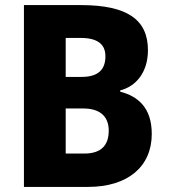

<svg xmlns="http://www.w3.org/2000/svg" viewBox="-20 -734 662 754"><path d="M298 -714H74V0H326C481 0 576 -79 576 -208C576 -312 521 -356 452 -374V-379C512 -394 561 -448 561 -537C561 -656 481 -714 298 -714ZM301 -432H238V-585H297C362 -585 394 -561 394 -513C394 -463 368 -432 301 -432ZM238 -308H307C379 -308 407 -271 407 -221C407 -166 380 -131 311 -131H238Z"/></svg>

Font: Noto Sans Lao Looped SemiCondensed ExtraBold
Style: Regular
Weight: 800
Width: 4
Designer: Mark Frömberg, Ben Mitchell
Foundry: The Fontpad Ltd
Version: Version 1.002